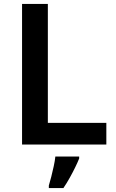

<svg xmlns="http://www.w3.org/2000/svg" viewBox="-20 -734 591 975"><path d="M92 0V-714H223V-110H520V0ZM382 71Q374 91 361.5 116.5Q349 142 334 169Q319 196 302 221H228V208Q234 189 240.5 163Q247 137 253 109.5Q259 82 261 61H382Z"/></svg>

Font: Noto Sans Javanese SemiBold
Style: Regular
Weight: 600
Version: Version 2.004